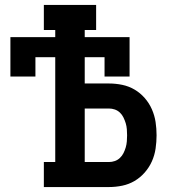

<svg xmlns="http://www.w3.org/2000/svg" viewBox="-20 -755 715 775"><path d="M157 0V-101H203V-524H123V-446H22V-605H203V-634H157V-735H368V-634H322V-605H503V-446H402V-524H322V-418H420Q447 -418 473.5 -412.5Q500 -407 523 -393.5Q546 -380 564 -359.5Q582 -339 593 -314Q604 -289 608 -262.5Q612 -236 612 -209Q612 -182 608 -155Q604 -128 593 -103.5Q582 -79 564 -58.5Q546 -38 523 -24.5Q500 -11 473.5 -5.5Q447 0 420 0ZM322 -101H420Q432 -101 443.5 -105Q455 -109 464 -117.5Q473 -126 478.5 -137Q484 -148 487.5 -160Q491 -172 492 -184.5Q493 -197 493 -209Q493 -221 492 -233.5Q491 -246 487.5 -257.5Q484 -269 478.5 -280.5Q473 -292 464 -300.5Q455 -309 443.5 -313Q432 -317 420 -317H322Z"/></svg>

Font: Iosevka Etoile
Style: Bold
Weight: 700
Designer: Belleve Invis
Foundry: Belleve Invis
Version: Version 28.1.0; ttfautohint (v1.8.4)